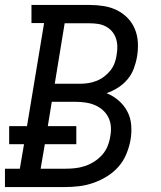

<svg xmlns="http://www.w3.org/2000/svg" viewBox="-30 -755 650 775"><path d="M-10 0V-74H50L67 -173H7V-246H79L148 -662H97V-735H332Q361 -735 389 -730.5Q417 -726 441.5 -714Q466 -702 485 -682.5Q504 -663 514.5 -637.5Q525 -612 526.5 -583Q528 -554 523 -526Q519 -502 510 -478Q501 -454 484.5 -434.5Q468 -415 446 -401Q424 -387 400 -379Q427 -368 448.5 -349.5Q470 -331 483.5 -306Q497 -281 499.5 -251Q502 -221 497 -191Q492 -163 480.5 -134.5Q469 -106 449 -83Q429 -60 402.5 -43.5Q376 -27 347.5 -17Q319 -7 290 -3.5Q261 0 233 0ZM293 -417Q310 -417 326.5 -419.5Q343 -422 359.5 -428.5Q376 -435 390.5 -446Q405 -457 416 -471Q427 -485 433 -501.5Q439 -518 441 -535Q444 -552 443.5 -569Q443 -586 437.5 -601.5Q432 -617 421.5 -629Q411 -641 396.5 -648.5Q382 -656 365.5 -658.5Q349 -661 332 -661H231L191 -417ZM233 -74Q253 -74 272.5 -76Q292 -78 312 -84.5Q332 -91 350 -102.5Q368 -114 382 -129.5Q396 -145 404 -164.5Q412 -184 415 -204Q419 -224 417.5 -244Q416 -264 407.5 -281Q399 -298 385 -310.5Q371 -323 353.5 -330.5Q336 -338 316 -341Q296 -344 276 -344H179L163 -246H278V-173H151L134 -74Z"/></svg>

Font: Iosevka Etoile Oblique
Style: Regular
Weight: 400
Italic angle: -9°
Designer: Belleve Invis
Foundry: Belleve Invis
Version: Version 15.5.2; ttfautohint (v1.8.4)